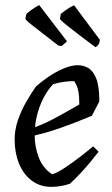

<svg xmlns="http://www.w3.org/2000/svg" viewBox="-20 -716 438 748"><path d="M180 12Q136 12 103.5 -12.5Q71 -37 54 -79Q37 -121 37 -173Q37 -210 49.5 -247Q62 -284 81.5 -318Q101 -352 120 -379Q141 -398 169 -417Q197 -436 227.5 -449Q258 -462 283 -462Q305 -462 324 -451Q343 -440 355 -410Q367 -380 367 -321L338 -265Q271 -237 212.5 -216.5Q154 -196 87 -182L85 -210Q140 -227 187 -252Q234 -277 289 -309Q289 -324 288 -339.5Q287 -355 283 -370Q279 -385 269 -400Q249 -400 228 -397Q207 -394 187 -388Q165 -365 148.5 -332.5Q132 -300 123.5 -263.5Q115 -227 115 -191Q115 -144 131 -102.5Q147 -61 183 -37Q202 -42 232 -62Q262 -82 292.5 -105.5Q323 -129 343 -146L364 -125Q352 -109 333.5 -86.5Q315 -64 293.5 -41Q272 -18 252 0Q234 6 216 9Q198 12 180 12ZM352 -532Q314 -560 287.5 -580.5Q261 -601 244.5 -614Q228 -627 220.5 -634.5Q213 -642 213 -643Q215 -648 215.5 -653Q216 -658 217 -662Q233 -675 249 -685Q265 -695 269 -695L369 -561L367 -549Q366 -545 361.5 -540Q357 -535 352 -532ZM221 -537 208 -538Q171 -567 145.5 -586.5Q120 -606 105 -618Q90 -630 84 -636Q78 -642 79 -643Q80 -648 81 -653Q82 -658 83 -662Q99 -676 115 -686Q131 -696 133 -696L241 -555Z"/></svg>

Font: Labrada
Style: Italic
Weight: 400
Italic angle: -7°
Designer: Mercedes Jáuregui
Foundry: Omnibus-Type Team
Version: Version 1.000